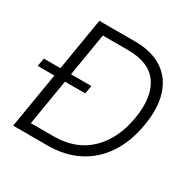

<svg xmlns="http://www.w3.org/2000/svg" viewBox="-161 -885 1039 1043"><g transform="rotate(30 358.5 -363.5)"><path d="M266 0H51.1L171.9 -727.3H396Q500 -727.3 567.3 -683.4Q634.6 -639.6 660.9 -557.7Q687.1 -475.9 668 -361.9Q649.1 -248.6 595.9 -167.4Q542.6 -86.3 459 -43.1Q375.4 0 266 0ZM127.5 -59.7H269.5Q409.1 -59.7 495.2 -142.9Q581.3 -226.2 604.8 -369.3Q628.2 -509.9 573.9 -588.8Q519.5 -667.6 386 -667.6H228.3ZM4.3 -347.7 13.1 -398.8H311.4L302.6 -347.7Z"/></g></svg>

Font: Inter Light  BETA
Style: Italic
Weight: 300
Italic angle: 9.39999°
Designer: Rasmus Andersson
Foundry: rsms
Version: Version 3.011;git-f93a4a705